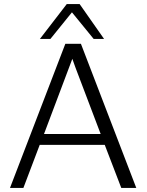

<svg xmlns="http://www.w3.org/2000/svg" viewBox="-20 -917 715 937"><path d="M28.8 0 298.8 -703.1H375L645 0H571.8L491.2 -210H173.8L94.2 0ZM174.8 -727.1 305.7 -897H368.7L487.8 -727.1H437L331.1 -856.9L226.1 -727.1ZM194.8 -263.2H471.2L349.1 -585L333 -629.9Z"/></svg>

Font: CMU Bright
Style: Roman
Weight: 500
Version: Version 0.7.0